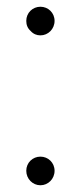

<svg xmlns="http://www.w3.org/2000/svg" viewBox="-20 -546 240 570"><path d="M71 -454C79 -445 89 -441 100 -441C123 -441 142 -460 142 -484C142 -508 123 -526 100 -526C77 -526 58 -508 58 -484C58 -472 62 -462 71 -454ZM58 -39C58 -15 77 4 100 4C123 4 142 -15 142 -39C142 -63 123 -81 100 -81C77 -81 58 -63 58 -39Z"/></svg>

Font: Montserrat Light
Style: Regular
Weight: 300
Designer: Julieta Ulanovsky
Foundry: Julieta Ulanovsky
Version: Version 7.200